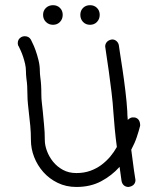

<svg xmlns="http://www.w3.org/2000/svg" viewBox="-20 -702 606 755"><path d="M509.8 -240.2Q531.2 -235.4 531.2 -208Q526.4 -188.5 518.1 -163.6Q509.8 -138.7 496.1 -113.3Q502 -66.4 506.8 -32.2Q511.7 2 512.7 5.9Q512.7 16.6 505.9 23.9Q499 31.2 485.4 33.2Q474.6 33.2 467.3 26.9Q460 20.5 458 9.8Q458 7.8 455.6 -7.3Q453.1 -22.5 450.2 -45.9Q419.9 -11.7 377.9 10.7Q335.9 33.2 280.3 33.2Q240.2 33.2 207 17.1Q173.8 1 150.4 -25.4Q127 -51.8 114.3 -84.5Q101.6 -117.2 101.6 -151.4Q101.6 -180.7 99.1 -207Q96.7 -233.4 93.8 -255.9Q91.8 -275.4 89.8 -293.5Q87.9 -311.5 87.9 -329.1Q87.9 -348.6 86.9 -364.3Q85.9 -379.9 84 -391.6Q83 -400.4 82.5 -407.7Q82 -415 82 -422.9Q82 -436.5 78.6 -451.2Q75.2 -465.8 70.8 -479Q66.4 -492.2 61.5 -502.9Q56.6 -513.7 53.7 -519.5Q49.8 -524.4 49.8 -532.2Q49.8 -548.8 64.5 -556.6Q70.3 -559.6 77.1 -559.6Q93.8 -559.6 101.6 -545.9Q101.6 -544.9 107.4 -533.7Q113.3 -522.5 119.6 -504.9Q126 -487.3 131.3 -465.8Q136.7 -444.3 136.7 -422.9Q136.7 -418 137.2 -411.1Q137.7 -404.3 138.7 -396.5Q140.6 -383.8 141.6 -367.7Q142.6 -351.6 142.6 -329.1Q142.6 -314.5 144.5 -298.3Q146.5 -282.2 148.4 -262.7Q150.4 -237.3 153.3 -210Q156.2 -182.6 156.2 -151.4Q156.2 -130.9 164.6 -108.4Q172.9 -85.9 188.5 -66.4Q204.1 -46.9 227.1 -34.2Q250 -21.5 280.3 -21.5Q310.5 -21.5 335 -30.3Q359.4 -39.1 378.9 -53.7Q398.4 -68.4 413.6 -86.4Q428.7 -104.5 439.5 -124Q434.6 -160.2 431.2 -196.3Q427.7 -232.4 425.8 -261.7Q423.8 -295.9 418.5 -339.8Q413.1 -383.8 407.7 -422.9Q402.3 -461.9 397.9 -489.7Q393.6 -517.6 393.6 -519.5Q393.6 -529.3 400.4 -537.1Q407.2 -544.9 420.9 -546.9Q430.7 -546.9 438 -540.5Q445.3 -534.2 447.3 -524.4Q447.3 -521.5 451.7 -494.1Q456.1 -466.8 461.9 -427.7Q467.8 -388.7 473.1 -344.2Q478.5 -299.8 480.5 -264.6Q480.5 -256.8 481 -248.5Q481.4 -240.2 482.4 -230.5Q487.3 -235.4 493.2 -238.3Q499 -241.2 509.8 -240.2ZM188.5 -681.6Q205.1 -681.6 215.8 -670.9Q226.6 -660.2 226.6 -643.6Q226.6 -627 215.8 -615.7Q205.1 -604.5 188.5 -604.5Q171.9 -604.5 160.6 -615.7Q149.4 -627 149.4 -643.6Q149.4 -660.2 160.6 -670.9Q171.9 -681.6 188.5 -681.6ZM334 -681.6Q350.6 -681.6 361.3 -670.9Q372.1 -660.2 372.1 -643.6Q372.1 -627 361.3 -615.7Q350.6 -604.5 334 -604.5Q317.4 -604.5 306.6 -615.7Q295.9 -627 295.9 -643.6Q295.9 -660.2 306.6 -670.9Q317.4 -681.6 334 -681.6Z"/></svg>

Font: Coming Soon
Style: Regular
Weight: 400
Designer: Dathan Boardman
Foundry: Open Window
Version: Version 1.000